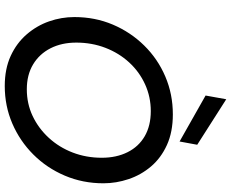

<svg xmlns="http://www.w3.org/2000/svg" viewBox="-104 -878 994 827"><g transform="rotate(90 393.5 -465.0)"><path d="M351 12Q277 12 221.5 -13.5Q166 -39 128.5 -82.5Q91 -126 72.5 -179Q54 -232 54 -288Q54 -377 86.5 -453.5Q119 -530 176.5 -588.5Q234 -647 310 -679.5Q386 -712 473 -712Q549 -712 605 -686.5Q661 -661 697.5 -618Q734 -575 752 -521.5Q770 -468 770 -413Q770 -324 737 -246.5Q704 -169 646 -111Q588 -53 512.5 -20.5Q437 12 351 12ZM365 -83Q427 -83 480 -108Q533 -133 574 -177.5Q615 -222 637.5 -280.5Q660 -339 660 -406Q660 -469 636 -517Q612 -565 567 -591Q522 -617 459 -617Q398 -617 344 -592.5Q290 -568 249.5 -524Q209 -480 186.5 -421.5Q164 -363 164 -296Q164 -233 188.5 -185Q213 -137 258 -110Q303 -83 365 -83ZM590 -741 392 -853 408 -942 604 -817Z"/></g></svg>

Font: Rethink Sans Medium
Style: Italic
Weight: 500
Italic angle: -10°
Designer: The Rethink Sans project authors (Hans Thiessen). DM Sans designed by Colophon Foundry.
Foundry: Rethink Communications LLC
Version: Version 1.001